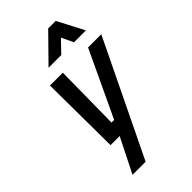

<svg xmlns="http://www.w3.org/2000/svg" viewBox="-286 -830 1130 1130"><g transform="rotate(-45 279.0 -265.0)"><path d="M131 -500H238L233 -90H255L448 -500H558L212 215H103L211 0H135ZM199 -580 361 -745H424L510 -580H411L376 -654L305 -580Z"/></g></svg>

Font: Titillium Web
Style: SemiBold Italic
Weight: 600
Italic angle: -13°
Version: Version 1.001;PS 57.000;hotconv 1.0.70;makeotf.lib2.5.55311